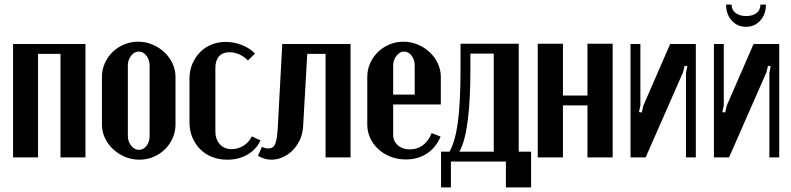

<svg xmlns="http://www.w3.org/2000/svg" viewBox="-20 -687 3454 838"><path d="M353 -495V0H244V-452H146V0H37V-495Z M583 -505Q616 -505 645.5 -492.5Q675 -480 697.5 -459Q720 -438 733 -410Q746 -382 746 -352V-143Q746 -112 733.5 -84Q721 -56 699.5 -35Q678 -14 649.5 -2Q621 10 588 10Q555 10 525.5 -2.5Q496 -15 473.5 -36Q451 -57 438 -84.5Q425 -112 425 -143V-352Q425 -383 437.5 -411Q450 -439 471.5 -460Q493 -481 522 -493Q551 -505 583 -505ZM586 -462Q566 -462 552 -443.5Q538 -425 538 -401V-94Q538 -69 552.5 -51Q567 -33 587 -33Q606 -33 619.5 -50.5Q633 -68 633 -94V-401Q633 -426 619 -444Q605 -462 586 -462Z M807 -343Q807 -378 819 -407Q831 -436 852 -458Q873 -480 902 -492Q931 -504 965 -504Q1002 -504 1036 -490.5Q1070 -477 1093 -453L1062 -423Q1046 -440 1024.5 -449.5Q1003 -459 981 -459Q952 -459 936 -441Q920 -423 920 -391V-114Q920 -79 939.5 -57.5Q959 -36 991 -36Q1019 -36 1043.5 -51.5Q1068 -67 1079 -92L1117 -74Q1099 -35 1060.5 -12.5Q1022 10 972 10Q936 10 905.5 -2Q875 -14 853.5 -36Q832 -58 819.5 -87.5Q807 -117 807 -153Z M1123 -46Q1138 -39 1151 -39Q1175 -39 1182.5 -62.5Q1190 -86 1192 -124L1212 -495H1510V0H1401V-452H1321L1303 -136Q1301 -102 1288 -75Q1275 -48 1255.5 -29Q1236 -10 1212 0Q1188 10 1165 10Q1134 10 1106 -7Z M1583 -351Q1583 -383 1595.5 -411Q1608 -439 1629.5 -460Q1651 -481 1680 -493Q1709 -505 1741 -505Q1774 -505 1803.5 -492.5Q1833 -480 1855.5 -459Q1878 -438 1891 -410Q1904 -382 1904 -351V-231H1696V-98Q1696 -71 1716.5 -53Q1737 -35 1769 -35Q1801 -35 1825.5 -53Q1850 -71 1864 -106L1903 -91Q1883 -43 1843.5 -17Q1804 9 1751 9Q1716 9 1685 -3Q1654 -15 1631.5 -35.5Q1609 -56 1596 -84Q1583 -112 1583 -144ZM1790 -274V-401Q1790 -426 1776.5 -444Q1763 -462 1743 -462Q1725 -462 1710.5 -443.5Q1696 -425 1696 -401V-274Z M1905 131V-25H1942Q1967 -69 1978.5 -154.5Q1990 -240 1990 -385V-496H2244V-25H2298V131H2188V18H1948V131ZM2135 -25V-453H2033V-374Q2033 -319 2030.5 -266.5Q2028 -214 2022.5 -168.5Q2017 -123 2008 -86.5Q1999 -50 1985 -25Z M2437 -496V-270H2544V-496H2654V0H2544V-227H2437V0H2327V-496Z M3017 -495V0H2974V-369L2980 -398L2968 -400L2961 -371L2798 0H2732V-495H2775V-227L2769 -198L2781 -196L2788 -226L2905 -495Z M3381 -495V0H3338V-369L3344 -398L3332 -400L3325 -371L3162 0H3096V-495H3139V-227L3133 -198L3145 -196L3152 -226L3269 -495ZM3299 -667H3323Q3323 -625 3298.5 -597.5Q3274 -570 3236 -570Q3198 -570 3173.5 -597.5Q3149 -625 3149 -667H3173Q3173 -644 3190.5 -630.5Q3208 -617 3237 -617Q3266 -617 3282.5 -630.5Q3299 -644 3299 -667Z"/></svg>

Font: Moniqa ExtBd Paragraph
Style: Regular
Weight: 800
Designer: Rajesh Rajput
Foundry: Rajesh Rajput
Version: Version 1.000